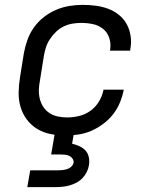

<svg xmlns="http://www.w3.org/2000/svg" viewBox="-20 -548 640 788"><path d="M248 8Q217 8 187 2Q157 -4 132.5 -19Q108 -34 90.5 -57Q73 -80 64.5 -108.5Q56 -137 56.5 -168Q57 -199 62 -230L78 -330Q83 -357 92.5 -384Q102 -411 119 -435Q136 -459 159.5 -477.5Q183 -496 210 -507.5Q237 -519 264.5 -523.5Q292 -528 319 -528Q347 -528 373.5 -524.5Q400 -521 424 -512Q448 -503 468 -487Q488 -471 500 -449Q512 -427 516 -400.5Q520 -374 515 -347L514 -340H431L432 -344Q436 -369 428.5 -392Q421 -415 403 -429.5Q385 -444 361.5 -449Q338 -454 313 -454Q296 -454 277.5 -451Q259 -448 241.5 -439.5Q224 -431 210 -417.5Q196 -404 185 -387.5Q174 -371 168.5 -353.5Q163 -336 160 -318L144 -218Q140 -198 139.5 -179Q139 -160 143.5 -142Q148 -124 158 -109Q168 -94 183 -84Q198 -74 217 -70Q236 -66 255 -66Q280 -66 305 -72Q330 -78 351.5 -93.5Q373 -109 386.5 -132Q400 -155 405 -180H488Q483 -154 472.5 -128Q462 -102 444.5 -79.5Q427 -57 403.5 -39.5Q380 -22 354.5 -11Q329 0 302 4Q275 8 248 8ZM92 220 104 151H219Q228 151 237 150Q246 149 255.5 146Q265 143 272.5 136Q280 129 282 120Q283 111 278 103.5Q273 96 265 92Q257 88 247.5 87Q238 86 229 86H190L216 -66H294L276 42Q291 45 306 52Q321 59 331 70Q341 81 344.5 97Q348 113 345 130Q343 144 336 158Q329 172 318.5 183Q308 194 294 201.5Q280 209 265.5 213Q251 217 236 218.5Q221 220 207 220Z"/></svg>

Font: Iosevka Extended Oblique
Style: Regular
Weight: 400
Width: 7
Italic angle: -9°
Monospace: yes
Designer: Belleve Invis
Foundry: Belleve Invis
Version: Version 32.0.1; ttfautohint (v1.8.4)